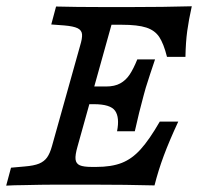

<svg xmlns="http://www.w3.org/2000/svg" viewBox="-23 -591 644 612"><path d="M50.8 -0.9Q23 -0.8 -3.3 0.7L12.1 -56.5L55.9 -60.4Q85.3 -62.8 101.6 -69.5Q117.9 -76.3 127.1 -89.2Q136.3 -102.2 142.8 -125.8L232.3 -445.2Q239.6 -468.8 238.5 -481.8Q237.3 -494.7 224.4 -501Q211.4 -507.4 182.1 -509.9L140.4 -513L155.7 -570.2Q217.7 -568.5 304.5 -568.5H308.7H393.9Q498 -568.5 588.3 -571Q578.6 -527.3 573.8 -492.2Q569 -457.1 568.1 -409.7H509.3Q498.8 -451.6 484.7 -473Q470.5 -494.4 443.1 -503.2Q415.7 -512.1 364.9 -512.1H332.4L224.1 -124Q216.2 -96.4 217.8 -82.9Q219.5 -69.3 231.5 -64.1Q243.5 -58.9 270.5 -58.9H283.2Q332 -58.9 364.7 -71.6Q397.4 -84.2 425.1 -114.9Q452.9 -145.5 486.3 -203.4H545.2Q516.5 -141.6 499.1 -94.8Q481.6 -47.9 469.5 0Q377.6 -2.4 276.8 -2.4H148.3H150.4Q113.1 -2.4 50.8 -0.9ZM253.4 -315.3H409.1L392.9 -258.9H237.3ZM276.3 -258.9 315.1 -315.3Q342.4 -315.3 360.2 -325.2Q378.1 -335 390.4 -353.5Q402.6 -371.9 414.6 -401.6H471.2Q454.8 -353.5 441.6 -311.3L434.9 -287.1Q420 -232.6 406.7 -172.6H350.1Q358.7 -216.5 344 -237.7Q329.3 -258.9 276.3 -258.9Z"/></svg>

Font: Playfair Micro SmCond SmLight
Style: Italic
Weight: 360
Width: 4
Italic angle: -15.6°
Designer: Claus Eggers Sørensen
Foundry: Claus Eggers Sørensen
Version: Version 2.203;Glyphs 3.3 (3326)